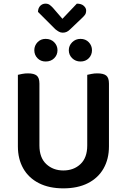

<svg xmlns="http://www.w3.org/2000/svg" viewBox="-20 -1017 695 1052"><path d="M327 15Q249 15 193 -13.5Q137 -42 107.5 -94Q78 -146 78 -215V-288H196V-220Q196 -153 233.5 -118Q271 -83 327 -83Q384 -83 421 -118Q458 -153 458 -220V-288H577V-215Q577 -146 547.5 -94Q518 -42 462 -13.5Q406 15 327 15ZM196 -253H78V-607Q85 -609 101 -612Q117 -615 133 -615Q166 -615 181 -603Q196 -591 196 -559ZM577 -252H458V-607Q466 -609 481.5 -612Q497 -615 513 -615Q547 -615 562 -603Q577 -591 577 -559ZM295 -742Q295 -716 277 -698Q259 -680 230 -680Q203 -680 185.5 -698Q168 -716 168 -742Q168 -767 185.5 -785.5Q203 -804 230 -804Q259 -804 277 -785.5Q295 -767 295 -742ZM484 -742Q484 -716 466.5 -698Q449 -680 421 -680Q394 -680 375.5 -698Q357 -716 357 -742Q357 -767 375.5 -785.5Q394 -804 421 -804Q449 -804 466.5 -785.5Q484 -767 484 -742ZM283 -857 188 -952Q189 -974 201 -985.5Q213 -997 229 -997Q243 -997 252 -990.5Q261 -984 271 -973L322 -914L401 -997Q426 -997 439 -985Q452 -973 452 -960Q452 -945 446 -936.5Q440 -928 427 -916L364 -856Q355 -847 345.5 -842.5Q336 -838 324 -838Q312 -838 302.5 -843.5Q293 -849 283 -857Z"/></svg>

Font: BalooTamma2SemiBold
Style: Regular
Weight: 600
Designer: Divya Kowshik, Shuchita Grover and Ek Type
Foundry: Ek Type
Version: Version 1.700